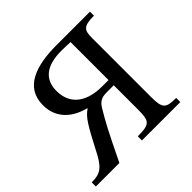

<svg xmlns="http://www.w3.org/2000/svg" viewBox="-169 -822 987 987"><g transform="rotate(-45 324.5 -328.5)"><path d="M609 -657H366C213 -657 98 -616 98 -488C98 -384 174 -334 248 -316V-313C211 -289 189 -251 129 -136C86 -50 62 -30 -5 -30V0H166C248 -169 262 -194 301 -260C319 -290 336 -303 377 -303H428V-124C428 -42 416 -30 330 -30V0H609V-30C535 -30 521 -41 521 -124V-554C521 -609 530 -628 609 -628ZM428 -341H382C282 -341 199 -382 199 -491C199 -572 251 -619 362 -619C381 -619 407 -618 428 -617Z"/></g></svg>

Font: STIX Two Math
Style: Regular
Weight: 400
Designer: Ross Mills, John Hudson & Paul Hanslow, Tiro Typeworks Ltd; with portions MicroPress Inc., with additions and correction
Foundry: Tiro Typeworks Ltd
Version: Version 2.02 b142